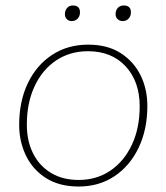

<svg xmlns="http://www.w3.org/2000/svg" viewBox="-20 -672 607 701"><path d="M267 9Q197 9 148.5 -21.5Q100 -52 75 -103.5Q50 -155 50 -216Q50 -302 81.5 -368Q113 -434 170 -471.5Q227 -509 302 -509Q372 -509 420 -478.5Q468 -448 493 -397.5Q518 -347 518 -285Q518 -200 486.5 -133.5Q455 -67 398.5 -29Q342 9 267 9ZM267 -15Q333 -15 383 -49Q433 -83 461.5 -143.5Q490 -204 490 -284Q490 -374 439 -429.5Q388 -485 301 -485Q235 -485 184.5 -451Q134 -417 106 -356.5Q78 -296 78 -217Q78 -157 101 -111.5Q124 -66 166.5 -40.5Q209 -15 267 -15ZM428 -595Q417 -595 409.5 -602Q402 -609 402 -620Q402 -634 410 -643Q418 -652 432 -652Q458 -652 458 -627Q458 -613 449.5 -604Q441 -595 428 -595ZM242 -595Q231 -595 224 -602Q217 -609 217 -620Q217 -634 225 -643Q233 -652 246 -652Q272 -652 272 -627Q272 -613 263.5 -604Q255 -595 242 -595Z"/></svg>

Font: Work Sans ExtraLight
Style: Italic
Weight: 200
Italic angle: -13°
Designer: Wei Huang
Foundry: Wei Huang
Version: Version 2.012; ttfautohint (v1.8.3)